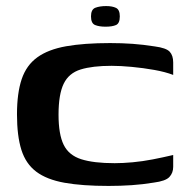

<svg xmlns="http://www.w3.org/2000/svg" viewBox="-20 -607 621 633"><path d="M36 -230Q36 -300 51.5 -346Q67 -392 103 -418Q139 -444 198 -454.5Q257 -465 343 -465Q382 -465 417 -462.5Q452 -460 490 -454Q528 -449 539.5 -436.5Q551 -424 551 -401V-360Q525 -370 488.5 -376.5Q452 -383 414.5 -386.5Q377 -390 348 -390Q285 -390 246 -378Q207 -366 190 -331Q173 -296 173 -229Q173 -164 190 -129.5Q207 -95 248 -82Q289 -69 358 -69Q385 -69 417.5 -72Q450 -75 483.5 -81.5Q517 -88 551 -96V-57Q551 -37 538.5 -23.5Q526 -10 487 -5Q451 1 414 3.5Q377 6 338 6Q251 6 192.5 -4.5Q134 -15 99.5 -41Q65 -67 50.5 -113Q36 -159 36 -230ZM328 -519Q307 -519 293.5 -524.5Q280 -530 280 -553Q280 -576 294.5 -581.5Q309 -587 330 -587Q350 -587 362.5 -581Q375 -575 375 -553Q375 -530 362.5 -524.5Q350 -519 328 -519Z"/></svg>

Font: Genos Thin SemiBold
Style: Regular
Weight: 600
Version: Version 1.010